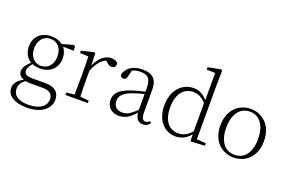

<svg xmlns="http://www.w3.org/2000/svg" viewBox="-124 -1263 2992 1986"><g transform="rotate(20 1372.0 -270.0)"><path d="M256 -196C180 -196 129 -256 129 -344C129 -433 181 -493 258 -493C334 -493 385 -434 385 -346C385 -257 333 -196 256 -196ZM355 11C438 11 464 51 464 99C464 170 398 227 269 227C163 227 101 186 101 111C101 66 121 37 160 7C181 10 203 11 226 11ZM521 -506 505 -517 382 -482C350 -507 307 -521 257 -521C147 -521 71 -453 71 -345C71 -275 101 -222 152 -193C105 -149 80 -116 80 -75C80 -37 104 -12 142 -1C82 29 46 69 46 121C46 203 123 260 267 260C435 260 518 174 518 85C518 1 465 -44 363 -44H214C150 -44 128 -66 128 -98C128 -128 143 -151 171 -183C196 -173 225 -167 257 -167C365 -167 443 -235 443 -345C443 -392 429 -431 405 -461L521 -459Z M741 -511 728 -518 592 -485V-459L685 -455C687 -405 688 -349 688 -281V-226C688 -172 687 -91 686 -36L598 -27V0H845V-27L749 -36C747 -91 746 -173 746 -226V-321C779 -403 819 -454 874 -478L885 -468C907 -448 923 -436 945 -436C977 -436 991 -454 991 -487C982 -507 952 -521 916 -521C847 -521 779 -463 746 -375Z M1365 -115C1301 -54 1263 -30 1213 -30C1153 -30 1114 -62 1114 -125C1114 -174 1145 -216 1234 -250C1271 -264 1319 -278 1365 -289ZM1515 -45C1498 -30 1486 -24 1470 -24C1441 -24 1424 -44 1424 -113V-354C1424 -473 1370 -521 1260 -521C1159 -521 1087 -476 1067 -395C1070 -376 1082 -364 1102 -364C1123 -364 1136 -376 1141 -402L1159 -472C1189 -486 1218 -491 1247 -491C1327 -491 1365 -462 1365 -349V-315C1318 -305 1267 -292 1223 -277C1100 -235 1054 -187 1054 -114C1054 -31 1112 14 1190 14C1259 14 1305 -18 1367 -84C1374 -23 1401 13 1451 13C1483 13 1509 0 1530 -28Z M1974 -101C1927 -46 1883 -26 1827 -26C1732 -26 1660 -99 1660 -248C1660 -412 1739 -482 1834 -482C1884 -482 1927 -461 1974 -413ZM2033 -34V-641L2036 -791L2021 -800L1882 -773V-746L1976 -743V-443C1929 -499 1876 -521 1825 -521C1694 -521 1596 -417 1596 -247C1596 -94 1685 14 1812 14C1875 14 1930 -12 1975 -68L1977 9L2134 0V-27Z M2452 14C2573 14 2692 -71 2692 -253C2692 -433 2572 -521 2452 -521C2331 -521 2212 -433 2212 -253C2212 -72 2330 14 2452 14ZM2452 -16C2345 -16 2277 -101 2277 -252C2277 -403 2345 -491 2452 -491C2559 -491 2627 -403 2627 -252C2627 -101 2559 -16 2452 -16Z"/></g></svg>

Font: Noto Serif CJK KR ExtraLight
Style: Regular
Weight: 250
Designer: Ryoko NISHIZUKA 西塚涼子 (kana & ideographs); Frank Grießhammer (Latin, Greek & Cyrillic); Wenlong ZHANG 张文龙 (bopomofo); San
Foundry: Adobe Systems Incorporated
Version: Version 1.000;PS 1;hotconv 16.6.53;makeotf.lib2.5.65590